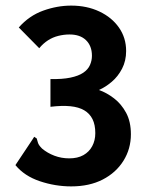

<svg xmlns="http://www.w3.org/2000/svg" viewBox="-20 -653 540 685"><path d="M234 12Q177 12 122 -6.5Q67 -25 35 -64L97 -157L102 -165L111 -159Q113 -152 115.5 -143.5Q118 -135 130 -123Q149 -107 174 -97.5Q199 -88 227 -88Q257 -88 277.5 -99.5Q298 -111 309 -131.5Q320 -152 320 -178Q320 -208 310 -228Q300 -248 280.5 -259.5Q261 -271 231 -274Q201 -277 160 -272V-371Q202 -370 231 -376Q260 -382 277 -393.5Q294 -405 301 -421Q308 -437 308 -454Q308 -472 302.5 -486Q297 -500 286.5 -510Q276 -520 261.5 -525Q247 -530 228 -530Q208 -530 188 -525Q168 -520 151 -509Q134 -498 120 -481L47 -555Q84 -597 134 -615Q184 -633 234 -633Q290 -633 334.5 -612Q379 -591 404.5 -554.5Q430 -518 430 -471Q430 -436 415.5 -408Q401 -380 378.5 -361Q356 -342 333 -332Q361 -322 387 -302Q413 -282 430 -250.5Q447 -219 447 -174Q447 -122 420.5 -79.5Q394 -37 346.5 -12.5Q299 12 234 12Z"/></svg>

Font: Inconsolata ExtraBold
Style: Regular
Weight: 800
Designer: Raph Levien, Cyreal, Brenton Simpson
Foundry: Raph Levien, Cyreal, Google
Version: Version 3.001